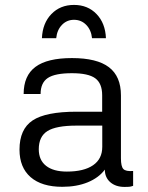

<svg xmlns="http://www.w3.org/2000/svg" viewBox="-20 -737 592 769"><path d="M142.6 -360.4H74.7Q74.7 -434.1 122.1 -469.2Q169.4 -504.4 268.1 -504.4Q368.2 -504.4 416.3 -467.8Q464.4 -431.2 464.4 -355V-103Q464.4 -70.3 474.1 -60.1Q483.9 -49.8 513.2 -52.2V7.3Q503.9 10.7 496.6 11.2Q489.3 11.7 479 11.7Q443.4 11.7 421.6 -7.3Q399.9 -26.4 399.9 -57.6Q375.5 -24.9 331.3 -6.8Q287.1 11.2 229.5 11.2Q147 11.2 102.5 -27.6Q58.1 -66.4 58.1 -137.7Q58.1 -219.7 110.6 -254.6Q163.1 -289.6 286.6 -289.6H389.2V-355.5Q389.2 -403.3 361.3 -423.6Q333.5 -443.8 268.1 -443.8Q200.2 -443.8 171.4 -424.6Q142.6 -405.3 142.6 -360.4ZM389.6 -148.9V-233.9H286.1Q205.1 -233.9 170.2 -212.2Q135.3 -190.4 135.3 -139.2Q135.3 -95.7 164.6 -72.8Q193.8 -49.8 247.6 -49.8Q315.9 -49.8 352.8 -75.2Q389.6 -100.6 389.6 -148.9ZM404.3 -584H348.6Q345.2 -617.2 325.2 -637.5Q305.2 -657.7 276.4 -657.7Q248 -657.7 228.3 -637.5Q208.5 -617.2 205.1 -584H147.9Q150.4 -644 185.8 -680.7Q221.2 -717.3 276.4 -717.3Q331.5 -717.3 366.7 -680.7Q401.9 -644 404.3 -584Z"/></svg>

Font: Metrophobic
Style: Regular
Weight: 400
Designer: Vernon Adams
Foundry: Vernon Adams
Version: Version 3.200; ttfautohint (v1.8.4.7-5d5b);gftools[0.9.23]